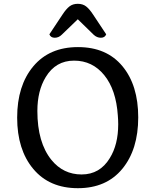

<svg xmlns="http://www.w3.org/2000/svg" viewBox="-20 -978 816 1007"><path d="M304 -796Q288 -780 267 -780Q246 -780 239 -798L308 -902Q327 -931 344.5 -944.5Q362 -958 388 -958Q414 -958 431.5 -944.5Q449 -931 468 -902L537 -798Q530 -780 509 -780Q488 -780 471 -796L388 -877ZM556 -149Q600 -220 600 -326Q600 -348 598 -372Q589 -507 527 -583.5Q465 -660 368.5 -660Q272 -660 220 -574Q176 -502 176 -396Q176 -230 250 -139Q312 -63 408 -63Q504 -63 556 -149ZM154.5 -630Q239 -731 389 -731Q539 -731 622 -631Q705 -531 705 -362.5Q705 -194 621.5 -92.5Q538 9 388.5 9Q239 9 154.5 -92Q70 -193 70 -361Q70 -529 154.5 -630Z"/></svg>

Font: Laila Medium
Style: Regular
Weight: 500
Designer: Hitesh Malaviya
Foundry: Indian Type Foundry
Version: Version 1.302;PS 1.0;hotconv 1.0.78;makeotf.lib2.5.61930; tt